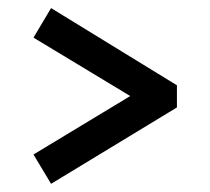

<svg xmlns="http://www.w3.org/2000/svg" viewBox="-20 -532 513 470"><path d="M413.1 -269 105 -82 62 -153.8 298.8 -296.9 62 -439.9 105 -512.2 413.1 -323.2Z"/></svg>

Font: Berkshire Swash
Style: Regular
Weight: 700
Designer: Astigmatic (AOETI)
Foundry: Astigmatic (AOETI)
Version: Version 1.000